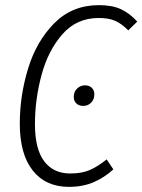

<svg xmlns="http://www.w3.org/2000/svg" viewBox="-20 -716 554 747"><path d="M514 -632 479 -598Q453 -624 428 -635Q403 -646 364 -646Q278 -646 222.5 -582.5Q167 -519 141.5 -424Q116 -329 116 -233Q116 -136 152 -88.5Q188 -41 253 -41Q299 -41 330.5 -55Q362 -69 395 -96L421 -57Q386 -25 344 -7Q302 11 248 11Q158 11 107.5 -52.5Q57 -116 57 -235Q57 -344 89.5 -450Q122 -556 191.5 -626Q261 -696 365 -696Q417 -696 451 -680Q485 -664 514 -632ZM267 -339Q267 -359 280 -371.5Q293 -384 311 -384Q327 -384 337 -374.5Q347 -365 347 -349Q347 -329 334.5 -316.5Q322 -304 304 -304Q287 -304 277 -313.5Q267 -323 267 -339Z"/></svg>

Font: Fira Sans Extra Condensed Light
Style: Italic
Weight: 300
Width: 3
Italic angle: -8°
Designer: Carrois Corporate & Edenspiekermann AG
Foundry: Carrois Corporate GbR & Edenspiekermann AG
Version: Version 4.203